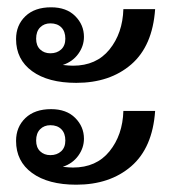

<svg xmlns="http://www.w3.org/2000/svg" viewBox="-20 -526 475 526"><path d="M120 -506Q162 -506 186 -482Q210 -458 210 -425Q210 -400 194.5 -378.5Q179 -357 152 -348Q170 -346 180 -346Q244 -346 280 -390.5Q316 -435 318 -501H405Q398 -400 339.5 -349.5Q281 -299 189 -299Q112 -299 68 -331Q24 -363 24 -419Q24 -457 49.5 -481.5Q75 -506 120 -506ZM118 -380Q136 -380 147.5 -390.5Q159 -401 159 -420Q159 -440 148 -451Q137 -462 118 -462Q101 -462 90 -451Q79 -440 79 -420Q79 -401 90 -390.5Q101 -380 118 -380ZM120 -227Q162 -227 186 -203Q210 -179 210 -146Q210 -121 194.5 -99.5Q179 -78 152 -69Q170 -67 180 -67Q244 -67 280 -111.5Q316 -156 318 -222H405Q398 -121 339.5 -70.5Q281 -20 189 -20Q112 -20 68 -52Q24 -84 24 -140Q24 -178 49.5 -202.5Q75 -227 120 -227ZM118 -101Q136 -101 147.5 -111.5Q159 -122 159 -141Q159 -161 148 -172Q137 -183 118 -183Q101 -183 90 -172Q79 -161 79 -141Q79 -122 90 -111.5Q101 -101 118 -101Z"/></svg>

Font: Trirong SemiBold
Style: Regular
Weight: 600
Designer: Katatrad Team
Foundry: CadsonDemak
Version: Version 1.001